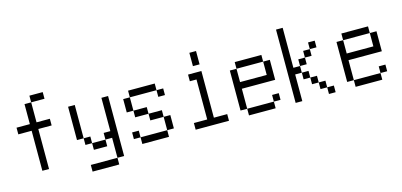

<svg xmlns="http://www.w3.org/2000/svg" viewBox="-70 -1152 3640 1739"><g transform="rotate(-15 1750.0 -282.0)"><path d="M375 -375V-437.5H250V-625H187.5V-437.5H62.5V-375H187.5Q187.5 -375 187.5 0H250Q250 0 250 -375ZM375 -625V-687.5H250V-625Z M875 62.5H625V125H875ZM875 62.5H937.5V-500H875V-187.5H812.5V-125H687.5V-62.5H812.5V-125H875ZM687.5 -125V-187.5H625V-125ZM625 -187.5V-500H562.5V-187.5Z M1437.5 -375V-437.5H1375V-375ZM1125 -62.5V0H1375V-62.5ZM1125 -62.5V-125H1062.5V-62.5ZM1375 -62.5H1437.5Q1437.5 -62.5 1437.5 -187.5H1375Q1375 -187.5 1375 -62.5ZM1375 -187.5V-250H1250V-187.5ZM1250 -250V-312.5H1125V-250ZM1125 -312.5Q1125 -312.5 1125 -437.5H1062.5Q1062.5 -437.5 1062.5 -312.5ZM1125 -437.5H1375V-500H1125Z M1937.5 0V-62.5H1812.5V-500H1687.5V-437.5H1750Q1750 -437.5 1750 -62.5H1625V0ZM1750 -687.5Q1750 -687.5 1750 -562.5H1812.5Q1812.5 -562.5 1812.5 -687.5Z M2437.5 -62.5V-125H2375V-62.5H2125V0H2375V-62.5ZM2125 -62.5V-250H2437.5V-437.5H2375Q2375 -437.5 2375 -312.5H2125Q2125 -312.5 2125 -437.5H2062.5Q2062.5 -437.5 2062.5 -62.5ZM2125 -437.5H2375V-500H2125Z M2937.5 0V-62.5H2875V0ZM2875 -437.5V-500H2812.5V-437.5H2750V-375H2687.5V-312.5H2625Q2625 -312.5 2625 -687.5H2562.5V0H2625Q2625 0 2625 -250H2687.5V-187.5H2750V-125H2812.5V-62.5H2875V-125H2812.5V-187.5H2750V-250H2687.5V-312.5H2750V-375H2812.5V-437.5Z M3437.5 -62.5V-125H3375V-62.5H3125V0H3375V-62.5ZM3125 -62.5V-250H3437.5V-437.5H3375Q3375 -437.5 3375 -312.5H3125Q3125 -312.5 3125 -437.5H3062.5Q3062.5 -437.5 3062.5 -62.5ZM3125 -437.5H3375V-500H3125Z"/></g></svg>

Font: CalcUnifontExMono
Style: Regular
Weight: 500
Version: Version 15.0.06